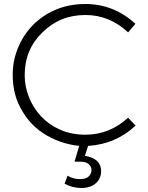

<svg xmlns="http://www.w3.org/2000/svg" viewBox="-20 -725 742 960"><path d="M386 215Q342.5 215 303 193.5L317.5 153.5Q345.5 170.5 380 170.5Q410.5 170.5 424 156.8Q437.5 143 437.5 125.5Q437.5 108.5 423.8 96Q410 83.5 382.5 83.5H352.5L376 4.5Q276.5 -6 195 -59.5Q113.5 -113 70 -211.5Q43.5 -274 43.5 -352Q43.5 -442 87.8 -523Q132 -604 213 -653.5Q298 -705 406.5 -705Q549 -705 657 -606L620.5 -563Q528 -650 407 -650Q279.5 -650 192 -563Q103.5 -477.5 103.5 -349.5Q103.5 -292.5 124.8 -239Q146 -185.5 185.5 -143.2Q225 -101 281.2 -76.2Q337.5 -51.5 407 -51.5Q528 -51.5 620.5 -136.5L658 -97Q558 -4 420.5 4.5L404.5 54Q485.5 68 485.5 130Q485.5 168.5 458.5 191.8Q431.5 215 386 215Z"/></svg>

Font: Argentum Novus Light
Style: Regular
Weight: 300
Designer: Julieta Ulanovsky (font) & Cristiano Sobral (main changes)
Foundry: Julieta Ulanovsky (font) & Cristiano Sobral (main changes)
Version: Version 3.00;November 27, 2020;FontCreator 13.0.0.2655 64-bi